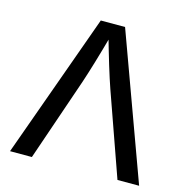

<svg xmlns="http://www.w3.org/2000/svg" viewBox="-107 -831 913 933"><g transform="rotate(15 349.5 -364.0)"><path d="M24.9 0 286.6 -727.5H408.7L674.3 0H565.4L417.5 -418Q401.9 -462.9 382.6 -526.1Q363.3 -589.4 336.9 -682.6H356.9Q331.1 -588.9 311.8 -524.7Q292.5 -460.4 278.3 -418L134.8 0Z"/></g></svg>

Font: Inter Cardless
Style: Regular
Weight: 400
Designer: Rasmus Andersson
Foundry: rsms
Version: Version 4.001;git-9221beed3